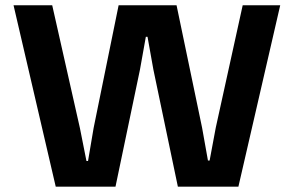

<svg xmlns="http://www.w3.org/2000/svg" viewBox="-20 -700 1103 720"><path d="M642.1 -680.2 737.8 -221.2 759.8 -98.1H766.1L789.1 -221.2L890.1 -680.2H1030.8L874 0H647L555.2 -439L533.2 -562H526.9L504.9 -439L413.1 0H189L30.8 -680.2H175.8L279.8 -219.2L304.2 -96.2H310.1L331.1 -220.2L424.8 -680.2Z"/></svg>

Font: TASA Orbiter Text
Style: Bold
Weight: 700
Designer: Weizhong Zhang
Version: Version 1.000;Glyphs 3.1.2 (3151)